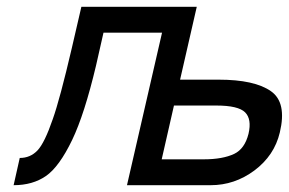

<svg xmlns="http://www.w3.org/2000/svg" viewBox="-20 -544 848 564"><path d="M615 -234H491L455 -76H579Q634 -76 668 -92Q699 -107 710 -151Q720 -194 700 -214Q680 -234 615 -234ZM38 -80Q69 -80 90 -102Q111 -124 135 -194Q156 -253 191 -403L219 -524H558L509 -310H622Q728 -310 776 -276Q823 -243 802 -155Q786 -87 727 -43Q669 0 599 0H353L456 -448H284L262 -351Q228 -208 192 -133Q154 -54 115 -27Q76 0 20 0Z"/></svg>

Font: Miedinger
Style: Italic
Weight: 400
Italic angle: -13°
Version: Version 001.000